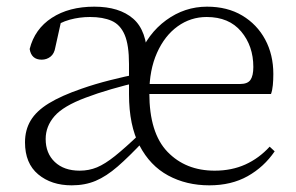

<svg xmlns="http://www.w3.org/2000/svg" viewBox="-20 -542 888 576"><path d="M195 14Q134 14 94.5 -19Q55 -52 55 -115Q55 -152 72 -180.5Q89 -209 126.5 -232Q164 -255 225 -276Q265 -290 310.5 -301.5Q356 -313 397 -321V-296Q357 -287 314 -274.5Q271 -262 237 -249Q170 -224 143.5 -193.5Q117 -163 117 -125Q117 -82 144.5 -56Q172 -30 219 -30Q247 -30 271 -40Q295 -50 325 -74Q355 -98 399 -140L415 -120H412Q367 -72 333 -42.5Q299 -13 267 0.5Q235 14 195 14ZM608 14Q539 14 484.5 -15.5Q430 -45 398.5 -105.5Q367 -166 367 -259V-350Q367 -407 354 -437.5Q341 -468 315 -479.5Q289 -491 250 -491Q219 -491 189.5 -483Q160 -475 128 -453L164 -481L146 -400Q143 -381 131.5 -372Q120 -363 105 -363Q74 -363 69 -395Q84 -455 135.5 -488.5Q187 -522 263 -522Q338 -522 379.5 -486Q421 -450 422 -368L396 -371Q423 -441 478.5 -481.5Q534 -522 601 -522Q662 -522 706.5 -495.5Q751 -469 775.5 -423.5Q800 -378 800 -320Q800 -302 798.5 -286.5Q797 -271 793 -260H393V-290H700Q723 -290 731.5 -302.5Q740 -315 740 -341Q740 -404 703.5 -447.5Q667 -491 600 -491Q552 -491 513 -463Q474 -435 451 -383.5Q428 -332 428 -263Q428 -143 482.5 -86.5Q537 -30 624 -30Q675 -30 716 -48.5Q757 -67 789 -102L804 -88Q772 -41 723 -13.5Q674 14 608 14Z"/></svg>

Font: Noto Serif KR ExtraLight ExtraLight
Style: Regular
Weight: 250
Version: Version 2.003-H1;hotconv 1.1.1;makeotfexe 2.6.0